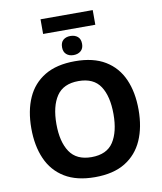

<svg xmlns="http://www.w3.org/2000/svg" viewBox="-107 -1104 1009 1199"><g transform="rotate(-10 398.0 -505.0)"><path d="M738 -358Q738 -247 701.5 -164.5Q665 -82 590 -36Q515 10 398 10Q282 10 206.5 -36Q131 -82 94.5 -165Q58 -248 58 -359Q58 -470 94.5 -552Q131 -634 206.5 -679.5Q282 -725 399 -725Q515 -725 590 -679.5Q665 -634 701.5 -551.5Q738 -469 738 -358ZM217 -358Q217 -246 260 -181.5Q303 -117 398 -117Q495 -117 537 -181.5Q579 -246 579 -358Q579 -471 537 -535Q495 -599 399 -599Q303 -599 260 -535Q217 -471 217 -358ZM564 -1020V-927H233V-1020ZM398 -885Q426 -885 444 -870Q462 -855 462 -824Q462 -795 444 -779.5Q426 -764 398 -764Q370 -764 352.5 -779.5Q335 -795 335 -824Q335 -855 352.5 -870Q370 -885 398 -885Z"/></g></svg>

Font: Noto IKEA Latin
Style: Bold
Weight: 700
Designer: Monotype Design Team
Foundry: Monotype Imaging Inc.
Version: Version 1.0